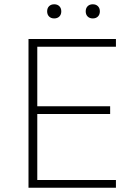

<svg xmlns="http://www.w3.org/2000/svg" viewBox="-20 -876 621 896"><path d="M437 -799Q428 -790 413 -790Q398 -790 389 -799Q380 -808 380 -823Q380 -838 389 -847Q398 -856 413 -856Q428 -856 437 -847Q446 -838 446 -823Q446 -808 437 -799ZM257 -799Q248 -790 233 -790Q218 -790 209 -799Q200 -808 200 -823Q200 -838 209 -847Q218 -856 233 -856Q248 -856 257 -847Q266 -838 266 -823Q266 -808 257 -799ZM113 0V-694H521V-658H154V-380H494V-344H154V-36H521V0Z"/></svg>

Font: Cantarell Light
Style: Regular
Weight: 300
Designer: Dave Crossland, Nikolaus Waxweiler, Florian Fecher, Jacques Le Bailly, Eben Sorkin, Alexei Vanyashin, Alexios Zavras, Em
Version: Version 0.303